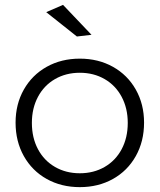

<svg xmlns="http://www.w3.org/2000/svg" viewBox="-20 -767 656 789"><path d="M572 -263Q572 -186 538 -125.5Q504 -65 444 -31.5Q384 2 308 2Q232 2 172 -31.5Q112 -65 78 -125.5Q44 -186 44 -263Q44 -339 78 -399Q112 -459 172 -492.5Q232 -526 308 -526Q384 -526 444 -492.5Q504 -459 538 -399Q572 -339 572 -263ZM111 -262Q111 -201 136 -154Q161 -107 206 -81Q251 -55 308 -55Q365 -55 410 -81Q455 -107 480 -154Q505 -201 505 -262Q505 -322 480 -369Q455 -416 410 -442Q365 -468 308 -468Q251 -468 206 -442Q161 -416 136 -369Q111 -322 111 -262ZM239 -747 356 -624 296 -617 170 -717Z"/></svg>

Font: Gontserrat Light
Style: Regular
Weight: 300
Designer: Julieta Ulanovsky
Foundry: Julieta Ulanovsky
Version: Version 6.001